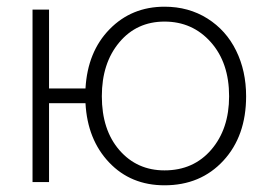

<svg xmlns="http://www.w3.org/2000/svg" viewBox="-20 -549 804 579"><path d="M476.1 9.8Q374.5 9.8 309.1 -59.1Q243.7 -127.9 237.8 -237.8H127.9V0H78.1V-520H127.9V-282.2H237.8Q244.1 -393.1 310.5 -460.9Q377 -528.8 476.1 -528.8Q548.8 -528.8 605.5 -493.2Q662.1 -457.5 692.1 -396.2Q722.2 -335 722.2 -258.8Q722.2 -138.7 653.6 -64.5Q585 9.8 476.1 9.8ZM476.1 -35.2Q563.5 -35.2 617.2 -97.7Q670.9 -160.2 670.9 -258.8Q670.9 -359.9 615.7 -421.9Q560.5 -483.9 476.1 -483.9Q392.1 -483.9 339.6 -421.1Q287.1 -358.4 287.1 -258.8Q287.1 -157.2 340.1 -96.2Q393.1 -35.2 476.1 -35.2Z"/></svg>

Font: Rawline Light
Style: Regular
Weight: 300
Designer: Matt McInerney, Pablo Impallari, Rodrigo Fuenzalida
Foundry: Matt McInerney, Pablo Impallari, Rodrigo Fuenzalida
Version: Version 4.020;PS 004.020;hotconv 1.0.88;makeotf.lib2.5.64775